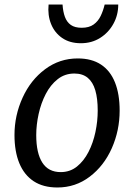

<svg xmlns="http://www.w3.org/2000/svg" viewBox="-20 -823 596 851"><path d="M234.4 8Q171.4 8 129.2 -19.8Q87 -47.7 65.6 -99.7Q44.2 -151.8 44.2 -224.6Q44.2 -311.7 80.5 -390.9Q116 -468.6 180 -516.3Q244 -564 324.6 -564Q386.6 -564 427.8 -536.7Q469 -509.4 489.6 -457.8Q510.3 -406.1 510.3 -332.7Q510.3 -244.9 475.7 -166.4Q440.9 -87.9 377.8 -40Q314.8 8 234.4 8ZM249.1 -60.2Q290.3 -60.2 321 -84.8Q351.6 -109.4 372.3 -149.6Q392.9 -189.9 403 -237.9Q413.1 -285.9 413.1 -332.7Q413.1 -386.3 402.4 -422.8Q391.6 -459.4 368.8 -478.2Q345.9 -497.1 309.7 -497.1Q267.2 -497.1 235.5 -471.9Q203.7 -446.8 182.7 -406.2Q161.7 -365.6 151.2 -317.6Q140.6 -269.7 140.6 -224.1Q140.6 -144.6 167.5 -102.4Q194.4 -60.2 249.1 -60.2ZM338.7 -631.4Q289.3 -631.4 255.6 -654.6Q221.9 -677.9 206.3 -716.8Q190.7 -755.7 195.4 -802.9H257.2Q259.2 -771.3 267.7 -748.2Q276.2 -725.1 293.9 -712.5Q311.7 -699.9 341.9 -699.9Q374.8 -699.9 394.9 -714.4Q415.1 -728.9 426.3 -752.4Q437.5 -775.9 443.9 -802.9H504.1Q504.1 -756.2 482.6 -717.4Q461.2 -678.5 423.8 -654.9Q386.5 -631.4 338.7 -631.4Z"/></svg>

Font: Merriweather Sans Variable Regular
Style: Italic
Weight: 300
Italic angle: -8°
Designer: Eben Sorkin
Foundry: Eben Sorkin
Version: Version 2.001